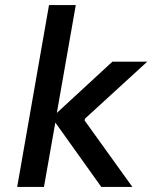

<svg xmlns="http://www.w3.org/2000/svg" viewBox="-20 -740 640 760"><path d="M48 0 174 -720H280L205 -293L425 -496H563L316 -270L315 -263L504 0H381L199 -255L154 0Z"/></svg>

Font: DM Mono Medium
Style: Italic
Weight: 500
Italic angle: -10°
Designer: Colophon Foundry
Foundry: Colophon Foundry
Version: Version 1.000; ttfautohint (v1.8.2.53-6de2)